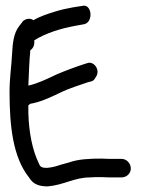

<svg xmlns="http://www.w3.org/2000/svg" viewBox="-20 -692 502 684"><path d="M84 -59C98 -35 121 -28 149 -28H150C208 -33 245 -60 301 -60C312 -61 324 -61 341 -61C357 -60 373 -60 389 -60H413C430 -60 446 -73 446 -92C446 -109 432 -126 413 -126H389C373 -126 357 -126 342 -127H341C298 -127 258 -125 225 -113L196 -105C178 -99 168 -96 148 -94C126 -94 123 -98 117 -113C96 -157 83 -218 81 -289V-317C82 -317 84 -319 87 -322C89 -323 94 -323 97 -324C131 -331 170 -350 201 -365C226 -377 267 -390 293 -399L305 -402C315 -404 319 -414 321 -417C339 -441 316 -473 294 -468L281 -464C253 -455 212 -440 182 -427C148 -411 116 -395 81 -387C83 -431 84 -472 88 -513C97 -519 104 -530 102 -548L103 -549C142 -573 193 -590 248 -600L281 -606C314 -615 307 -680 273 -671L241 -666C218 -662 196 -657 177 -651C151 -643 123 -634 99 -620C89 -628 72 -627 60 -615V-614L49 -600C28 -574 25 -536 23 -500C21 -457 14 -415 14 -365C14 -243 26 -131 84 -59Z"/></svg>

Font: Stray Cat
Style: ExBdCn
Weight: 800
Version: Version 1.0